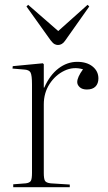

<svg xmlns="http://www.w3.org/2000/svg" viewBox="-20 -778 447 798"><path d="M35 0V-12L87 -16Q103 -18 108 -26Q113 -34 113 -60V-427Q113 -465 107 -476.5Q101 -488 80 -489L32 -493L33 -503L158 -515L162 -511V-414H164Q187 -466 223 -493.5Q259 -521 301 -521Q341 -521 365 -501.5Q389 -482 389 -452Q389 -431 377 -418.5Q365 -406 341 -406Q322 -406 311.5 -415.5Q301 -425 301 -437Q301 -457 325 -490Q285 -502 247.5 -484Q210 -466 186 -429Q162 -392 162 -344V-59Q162 -35 167 -26.5Q172 -18 191 -16L270 -11V0ZM221 -591Q214 -591 207 -594.5Q200 -598 190 -611L90 -751L97 -758L222 -649L344 -758L351 -751L250 -608Q238 -591 221 -591Z"/></svg>

Font: Literata 72pt ExtraLight
Style: Regular
Weight: 200
Designer: Latin by Veronika Burian and Jose Scaglione. Greek by Irene Vlachou. Cyrillic by Vera Evstafieva.
Foundry: TypeTogether
Version: Version 3.002